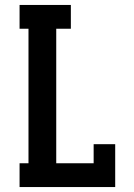

<svg xmlns="http://www.w3.org/2000/svg" viewBox="-20 -755 540 775"><path d="M59 0V-96H95V-639H59V-735H266V-639H207V-96H358V-173H445V0Z"/></svg>

Font: Iosevka Gothic
Style: Bold
Weight: 700
Monospace: yes
Designer: Belleve Invis
Foundry: Belleve Invis
Version: Version 15.5.1; ttfautohint (v1.8.4)